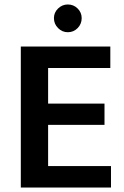

<svg xmlns="http://www.w3.org/2000/svg" viewBox="-20 -838 552 858"><path d="M73 -630H473V-534H195V-375H447V-280H195V-96H476V0H73ZM221 -757Q221 -782 239.5 -800Q258 -818 283 -818Q309 -818 327 -800Q345 -782 345 -757Q345 -731 327 -712.5Q309 -694 283 -694Q258 -694 239.5 -712.5Q221 -731 221 -757Z"/></svg>

Font: Mukta Mahee SemiBold
Style: Regular
Weight: 600
Designer: Shuchita Grover, Noopur Datye, Girish Dalvi, Yashodeep Gholap
Foundry: Ek Type
Version: Version 2.538;PS 1.000;hotconv 16.6.51;makeotf.lib2.5.65220;